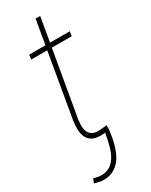

<svg xmlns="http://www.w3.org/2000/svg" viewBox="-227 -717 767 976"><g transform="rotate(-30 156.0 -229.0)"><path d="M292.5 -501.5H175.3L108.4 -114.7L106.4 -87.9Q105 -54.7 120.1 -35.9Q135.3 -17.1 166 -16.6Q179.2 -16.6 218.8 -21L219.2 3.9L213.4 43Q197.8 131.3 161.4 172.1Q125 212.9 69.3 212.9Q46.4 212.9 15.6 202.6L25.4 178.2Q48.3 186.5 69.8 186.5Q147.9 186.5 177.2 85Q183.6 63.5 194.3 8.3L167.5 9.8Q84 9.8 80.6 -75.7Q79.6 -100.6 84 -126.5L148.4 -501.5H54.2L58.1 -528.3H153.3L177.7 -670.9H204.6L180.2 -528.3H295.9Z"/></g></svg>

Font: Roboto Thin
Style: Italic
Weight: 250
Italic angle: -12°
Designer: Google
Version: Version 2.134; 2016